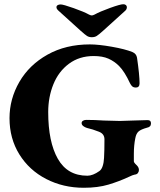

<svg xmlns="http://www.w3.org/2000/svg" viewBox="-20 -874 757 908"><path d="M25 -315Q25 -406 71.5 -486.5Q118 -567 204.5 -615.5Q291 -664 405 -664Q446 -664 508.5 -653Q571 -642 606 -628Q625 -620 628 -601Q640 -519 640 -480Q640 -470 635.5 -465Q631 -460 623 -460Q612 -460 606 -465Q600 -470 595 -480Q569 -536 543 -562Q521 -584 493 -596.5Q465 -609 423 -609Q355 -609 306 -572.5Q257 -536 232.5 -475.5Q208 -415 208 -344Q208 -203 253.5 -123Q299 -43 393 -43Q419 -43 450 -65Q460 -72 465.5 -88.5Q471 -105 472 -127Q474 -161 474 -215Q474 -241 448 -251Q418 -263 391 -269Q381 -272 373.5 -278Q366 -284 366 -292Q366 -299 372.5 -303Q379 -307 388 -307Q426 -307 471 -304Q529 -302 547 -302Q566 -302 610 -304Q656 -306 678 -306Q694 -306 694 -291Q694 -282 689.5 -277Q685 -272 675 -270Q646 -262 635 -252Q624 -242 620 -221Q613 -187 613 -146V-112Q613 -106 619.5 -99.5Q626 -93 627 -92Q637 -82 637 -70Q637 -62 632 -55.5Q627 -49 616 -48Q609 -47 588 -37Q543 -16 493 -1Q443 14 376 14Q279 14 198.5 -27.5Q118 -69 71.5 -144Q25 -219 25 -315ZM401 -805Q409 -801 414 -801Q419 -801 427 -805Q452 -819 500.5 -836.5Q549 -854 563 -854Q571 -854 575.5 -850Q580 -846 580 -840Q580 -830 572 -823L467 -728Q447 -710 437.5 -704Q428 -698 414 -698Q401 -698 391.5 -704Q382 -710 362 -728L256 -824Q247 -832 247 -840Q247 -846 252.5 -849.5Q258 -853 267 -853Q279 -853 328.5 -835.5Q378 -818 401 -805Z"/></svg>

Font: EB Garamond ExtraBold
Style: Regular
Weight: 800
Designer: Georg Duffner and Octavio Pardo
Foundry: Georg Duffner
Version: Version 1.000